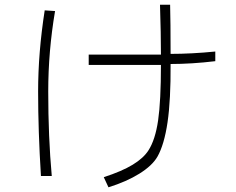

<svg xmlns="http://www.w3.org/2000/svg" viewBox="-20 -710 1002 816"><path d="M664 -478Q664 -566 660 -690H703Q705 -620 705 -481Q794 -481 895 -491V-450Q795 -438 705 -438Q706 -285 692 -190Q678 -95 649 -44Q627 -6 572.5 28Q518 62 441 86L421 43Q498 18 544 -10Q590 -38 611 -71Q640 -116 652 -198.5Q664 -281 664 -434H357V-478ZM170 -666 214 -663Q185 -492 185 -321Q185 -128 200 38H154Q142 -154 142 -321Q142 -486 170 -666Z"/></svg>

Font: Gmarket Sans TTF Light
Style: Regular
Weight: 300
Designer: Creative Director : Sungho Lee; Art Director : Kiwoong Choi; Project Manager : Sori Yang, Jongwook Yoon; Font Designer :
Foundry: Sandoll Inc.
Version: Version 1.000;hotconv 1.0.109;makeotfexe 2.5.65596